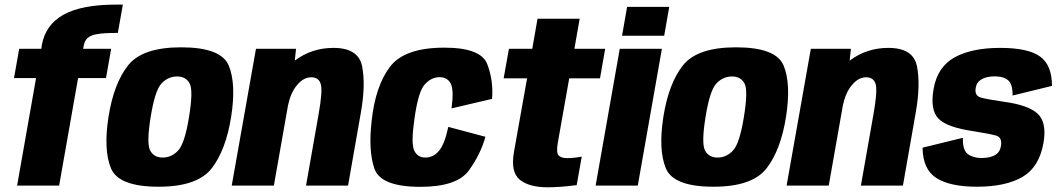

<svg xmlns="http://www.w3.org/2000/svg" viewBox="-20 -808 4610 836"><path d="M54.5 0 137 -468H41L63.5 -595.5H160L162 -611.5Q178 -700.5 257 -744.2Q336 -788 487 -788H515L493 -664.5H477.5Q406 -664.5 378.2 -652.8Q350.5 -641 345 -611L342 -595.5H464L441.5 -468H320L237.5 0Z M670.5 5Q496 5 463 -75.5Q430 -156 452.5 -299.5Q475.5 -445 537.8 -523.5Q600 -602 768.5 -602Q943 -602 976 -522.5Q1009 -443 986.5 -299.5Q963.5 -154.5 901.5 -74.8Q839.5 5 670.5 5ZM688.5 -122Q727 -122 755.8 -152.8Q784.5 -183.5 803 -298.5Q822 -414 805.8 -444.5Q789.5 -475 751 -475Q712 -475 683.2 -444.5Q654.5 -414 636 -298.5Q617.5 -183.5 633.8 -152.8Q650 -122 688.5 -122Z M989 0 1094.5 -595.5H1269L1263.5 -544Q1337 -599.5 1432 -599.5Q1541 -599.5 1556.8 -518.8Q1572.5 -438 1551.5 -319L1495.5 0H1312.5L1367.5 -312Q1385.5 -413.5 1376.5 -442.5Q1367.5 -471.5 1335.5 -471.5Q1301 -471.5 1272.5 -436.5Q1245.5 -404 1234 -349L1172.5 0Z M1810.5 5.5Q1637.5 5.5 1610.2 -73.8Q1583 -153 1598.5 -284Q1614.5 -432.5 1677.5 -516.5Q1740.5 -600.5 1914.5 -600.5Q2074 -600.5 2101.5 -529Q2129 -457.5 2122.5 -377.5L1946 -336Q1957 -416 1942.5 -444Q1928 -472 1893.5 -472Q1858.5 -472 1829.8 -441Q1801 -410 1784.5 -290Q1769 -183.5 1783.5 -152.8Q1798 -122 1832 -122Q1866.5 -122 1891.2 -151Q1916 -180 1932 -255.5L2093.5 -212.5Q2073.5 -138 2021.8 -66.2Q1970 5.5 1810.5 5.5Z M2364 7.5Q2284 7.5 2243.2 -25.5Q2202.5 -58.5 2218 -147L2275 -467H2173L2196 -595.5H2297.5L2320.5 -726.5H2504L2481 -595.5H2615L2592.5 -467H2458.5L2408.5 -185Q2401.5 -143.5 2412 -131.5Q2422.5 -119.5 2450 -119.5Q2477.5 -119.5 2513 -126L2491 -2Q2419 7.5 2364 7.5Z M2573.5 0 2678.5 -595.5H2862L2757 0ZM2710.5 -778H2894L2872 -652.5H2688.5Z M3086.5 5Q2912 5 2879 -75.5Q2846 -156 2868.5 -299.5Q2891.5 -445 2953.8 -523.5Q3016 -602 3184.5 -602Q3359 -602 3392 -522.5Q3425 -443 3402.5 -299.5Q3379.5 -154.5 3317.5 -74.8Q3255.5 5 3086.5 5ZM3104.5 -122Q3143 -122 3171.8 -152.8Q3200.5 -183.5 3219 -298.5Q3238 -414 3221.8 -444.5Q3205.5 -475 3167 -475Q3128 -475 3099.2 -444.5Q3070.5 -414 3052 -298.5Q3033.5 -183.5 3049.8 -152.8Q3066 -122 3104.5 -122Z M3405 0 3510.5 -595.5H3685L3679.5 -544Q3753 -599.5 3848 -599.5Q3957 -599.5 3972.8 -518.8Q3988.5 -438 3967.5 -319L3911.5 0H3728.5L3783.5 -312Q3801.5 -413.5 3792.5 -442.5Q3783.5 -471.5 3751.5 -471.5Q3717 -471.5 3688.5 -436.5Q3661.5 -404 3650 -349L3588.5 0Z M4234 5Q4116.5 5 4057.2 -32.8Q3998 -70.5 3997 -165L4172.5 -208Q4171 -154 4194.2 -137Q4217.5 -120 4253.5 -120Q4289.5 -120 4311.5 -132.2Q4333.5 -144.5 4338 -170.5Q4345 -210 4316.8 -217.8Q4288.5 -225.5 4220 -236.5Q4104 -253 4066.5 -291.2Q4029 -329.5 4045 -420.5Q4061.5 -516.5 4136.2 -558Q4211 -599.5 4335 -599.5Q4456 -599.5 4508.2 -562.2Q4560.5 -525 4560.5 -434L4389 -392Q4389.5 -442 4369.2 -458.8Q4349 -475.5 4311 -475.5Q4276 -475.5 4254 -462.8Q4232 -450 4228.5 -425.5Q4222 -390.5 4252 -382.8Q4282 -375 4347.5 -365.5Q4457.5 -351 4498.2 -312.8Q4539 -274.5 4523.5 -186Q4505 -80 4431.8 -37.5Q4358.5 5 4234 5Z"/></svg>

Font: Anybody ExtraBold
Style: Italic
Weight: 800
Italic angle: -10°
Designer: Tyler Finck
Foundry: Etcetera Type Company
Version: Version 1.010; ttfautohint (v1.8.3) -l 8 -r 50 -G 200 -x 14 